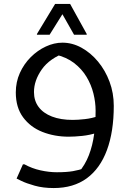

<svg xmlns="http://www.w3.org/2000/svg" viewBox="-20 -692 656 972"><path d="M252 260Q198 260 155.5 248Q113 236 88.5 224Q64 212 64 212L96 140H104Q142 161 185.5 170.5Q229 180 268 180Q317 180 349 174.5Q381 169 412 158L376 184Q411 143 430 93.5Q449 44 456.5 -12.5Q464 -69 464 -132Q464 -174 453 -218.5Q442 -263 418 -303Q394 -343 355 -373Q316 -403 259 -416L317 -428Q231 -397 191.5 -340.5Q152 -284 152 -226Q152 -182 175.5 -150.5Q199 -119 243 -102Q287 -85 348 -85Q374 -85 410 -89Q446 -93 479 -105L471 -20Q435 -8 396 -4Q357 0 328 0Q256 0 195 -24Q134 -48 97 -98Q60 -148 60 -224Q60 -277 80.5 -322.5Q101 -368 135.5 -402.5Q170 -437 212 -456.5Q254 -476 296 -476Q346 -476 392.5 -450.5Q439 -425 476 -380.5Q513 -336 534.5 -278.5Q556 -221 556 -156Q556 -26 521.5 67.5Q487 161 419.5 210.5Q352 260 252 260ZM355 -516 296 -620 231 -516H167V-520L259 -672H335L419 -520V-516Z"/></svg>

Font: Kufam
Style: Regular
Weight: 400
Designer: Wael Morcos, Artur Schmal
Foundry: Original Type
Version: Version 1.301; ttfautohint (v1.8.3)